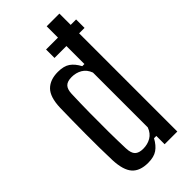

<svg xmlns="http://www.w3.org/2000/svg" viewBox="-253 -857 921 921"><g transform="rotate(-45 207.5 -396.0)"><path d="M196.2 -723.5H400V-666.2H196.2ZM158.4 7.6Q102.7 7.6 75.9 -22.7Q49.2 -53 46.2 -122Q44.7 -161.8 44.2 -208.4Q43.7 -254.9 43.9 -302.8Q44.1 -350.7 44.7 -395.8Q45.2 -440.9 46.2 -478Q48.4 -548.7 77.8 -578.2Q107.2 -607.6 160.4 -607.6Q200.2 -607.6 222.8 -591.9Q245.4 -576.2 262.4 -544.1H277V-800H363.2V0H277V-56.3H261.4Q244.2 -24.6 221.1 -8.5Q198 7.6 158.4 7.6ZM189.2 -56.9Q218.9 -56.9 242.4 -70.6Q265.9 -84.3 277 -114.2V-486.2Q265.9 -516.1 242.4 -529.8Q218.9 -543.5 189.6 -543.5Q159.8 -543.5 146.7 -529.9Q133.6 -516.4 132.5 -486.2Q130.3 -425 129.5 -359.1Q128.7 -293.2 129.3 -230.9Q129.9 -168.6 131.7 -118.2Q132.8 -83.8 146.7 -70.4Q160.5 -56.9 189.2 -56.9Z"/></g></svg>

Font: Big Shoulders Text SC Thin
Style: Regular
Weight: 100
Designer: Patric King
Foundry: XO Type Co
Version: Version 2.002